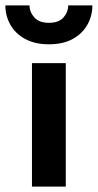

<svg xmlns="http://www.w3.org/2000/svg" viewBox="-47 -695 364 715"><path d="M-27 -675H63Q63 -650 81 -630Q99 -610 135 -610Q172 -610 189.5 -630Q207 -650 207 -675H297Q297 -636 278.5 -603Q260 -570 224 -550Q188 -530 135 -530Q83 -530 46.5 -550Q10 -570 -8.5 -603Q-27 -636 -27 -675ZM72 -460H198V0H72Z"/></svg>

Font: Jost* Semi
Style: Regular
Weight: 600
Version: Version 3.7